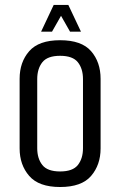

<svg xmlns="http://www.w3.org/2000/svg" viewBox="-20 -740 482 770"><path d="M58.7 -424Q58.7 -490.9 97.2 -534.8Q135.7 -578.7 221.1 -578.7Q307.2 -578.7 345.3 -534.8Q383.4 -490.9 383.4 -424V-144.7Q383.4 -78.8 345.3 -34.4Q307.2 10 221.1 10Q135.7 10 97.2 -34.4Q58.7 -78.8 58.7 -144.7ZM312.8 -422.9Q312.8 -464.4 292.3 -490.3Q271.9 -516.2 221.1 -516.2Q170.2 -516.2 149.8 -490.3Q129.3 -464.4 129.3 -422.9V-145.7Q129.3 -104.2 149.8 -78.3Q170.2 -52.4 221.1 -52.4Q271.9 -52.4 292.3 -78.3Q312.8 -104.2 312.8 -145.7ZM200 -720.1H254.1L304.7 -613H260.9ZM195.3 -720.1H249.5L188.6 -613H144.8Z"/></svg>

Font: Khand Variable Light
Style: Regular
Weight: 300
Designer: Satya Rajpurohit
Foundry: Indian Type Foundry
Version: Version 3.000